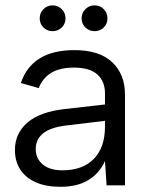

<svg xmlns="http://www.w3.org/2000/svg" viewBox="-20 -695 555 720"><path d="M206.3 5.5Q153 5.5 114.9 -11.1Q76.8 -27.7 56.4 -58.6Q36 -89.5 36 -132.5Q36 -195.2 83.2 -235.6Q130.3 -275.9 223.6 -286.2L373.7 -303.2V-344.7Q373.7 -389.6 345.3 -415.5Q316.8 -441.5 256.8 -441.5Q204.4 -441.5 172.3 -422.1Q140.1 -402.6 125.3 -364.6L58.3 -383.8Q78.3 -444.3 128.1 -475.6Q178 -507 259.2 -507Q353.2 -507 401 -461.5Q448.7 -416 448.7 -340.8V0H379.7L373.7 -91Q352.5 -44.9 311.4 -19.7Q270.4 5.5 206.3 5.5ZM213.7 -56.3Q290.1 -56.3 331.9 -99.2Q373.7 -142.2 373.7 -220.5V-241.9L228.5 -224.4Q169.4 -217.4 141.7 -195Q114 -172.5 114 -136.5Q114 -100.1 140.5 -78.2Q166.9 -56.3 213.7 -56.3ZM176.7 -578.1Q157.1 -578.1 143 -591.9Q128.9 -605.8 128.9 -626.1Q128.9 -646.4 143 -660.7Q157.1 -674.9 176.7 -674.9Q197.2 -674.9 211.5 -660.7Q225.7 -646.4 225.7 -626Q225.7 -605.8 211.5 -591.9Q197.2 -578.1 176.7 -578.1ZM334.8 -578.1Q314.5 -578.1 300.3 -591.9Q286 -605.8 286 -626.1Q286 -646.4 300.3 -660.7Q314.5 -674.9 334.9 -674.9Q355.2 -674.9 369 -660.7Q382.9 -646.4 382.9 -626Q382.9 -605.8 369 -591.9Q355.2 -578.1 334.8 -578.1Z"/></svg>

Font: Envelope Sans Variable
Style: Regular
Weight: 500
Designer: Andreas Rasmussen / Norman Anderson
Foundry: mail.de GmbH
Version: Version 1.150